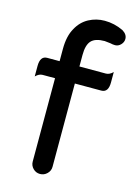

<svg xmlns="http://www.w3.org/2000/svg" viewBox="-112 -784 598 850"><g transform="rotate(15 186.5 -359.5)"><path d="M113.3 -39.1V-420.9H56.6Q40 -420.9 24.4 -405.3Q24.4 -420.9 24.4 -453.1Q24.4 -499 56.6 -499H113.3V-554.7Q113.3 -614.3 134.8 -651.4Q154.3 -687.5 188 -705.6Q221.7 -723.6 260.7 -723.6Q304.7 -723.6 345.7 -704.1Q369.1 -690.4 369.1 -668.9Q369.1 -654.3 357.9 -642.6Q346.7 -630.9 332 -630.9Q321.3 -630.9 309.6 -633.8L283.2 -636.7Q240.2 -636.7 222.2 -617.2Q204.1 -597.7 204.1 -551.8V-499H325.2Q341.8 -499 357.4 -514.6Q357.4 -499 357.4 -466.8Q357.4 -420.9 325.2 -420.9H204.1V-39.1Q204.1 -20.5 190.4 -7.3Q176.8 5.9 158.2 5.9Q139.6 5.9 126.5 -7.3Q113.3 -20.5 113.3 -39.1Z"/></g></svg>

Font: YuPearl-Regular
Style: Regular
Weight: 400
Designer: Max Yao
Foundry: Max-Everyday
Version: Version 1.011; ttfautohint (v1.8.3)